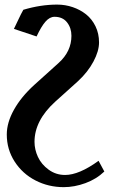

<svg xmlns="http://www.w3.org/2000/svg" viewBox="-20 -792 480 815"><path d="M256.3 -49.3Q315.4 -49.3 398.4 -109.4L422.9 -64Q389.2 -31.7 342.5 -14.6Q295.9 2.4 250.5 2.4Q186 2.4 130.9 -25.9Q75.7 -54.2 42.2 -106Q8.8 -157.7 8.8 -221.2Q8.8 -271.5 39.1 -325.9Q69.3 -380.4 125.5 -431.6Q141.6 -446.3 176.8 -477.8Q211.9 -509.3 229 -524.9Q283.2 -573.7 283.2 -640.1Q283.2 -673.3 264.6 -697Q246.1 -720.7 211.4 -720.7Q190.9 -720.7 172.9 -700Q154.8 -679.2 135.3 -637.2L39.1 -669.4Q41 -672.9 55.7 -704.1Q70.3 -735.4 79.1 -750.5Q152.8 -772.5 222.7 -772.5Q256.8 -772.5 288.6 -761.7Q320.3 -751 345.5 -731Q370.6 -710.9 385.5 -680.2Q400.4 -649.4 400.4 -611.8Q400.4 -575.2 376.7 -530.8Q353 -486.3 311.5 -447.8Q295.9 -433.1 262.5 -403.6Q229 -374 213.9 -359.9Q126.5 -280.3 126.5 -189.9Q126.5 -157.2 141.1 -125.7Q155.8 -94.2 186.5 -71.8Q217.3 -49.3 256.3 -49.3Z"/></svg>

Font: Flanker
Style: Bold
Weight: 700
Designer: Flanker
Foundry: Flanker
Version: Version 2.021